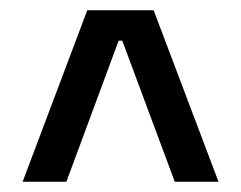

<svg xmlns="http://www.w3.org/2000/svg" viewBox="-20 -659 468 373"><path d="M149.5 -639H278.5L404.5 -306H319.5L217.5 -580H210.5L109 -306H24Z"/></svg>

Font: Anek Odia Medium Medium
Style: Regular
Weight: 500
Version: Version 1.003